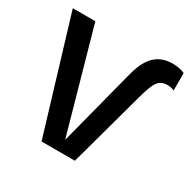

<svg xmlns="http://www.w3.org/2000/svg" viewBox="-158 -875 1034 1033"><g transform="rotate(30 358.5 -358.0)"><path d="M227 0 14 -705H154L332 -73H333L456 -548Q471 -607 494 -643.5Q517 -680 550.5 -698Q584 -716 630 -716Q651 -716 670.5 -712Q690 -708 705 -701V-593Q695 -598 683 -600Q671 -602 661 -602Q639 -602 622.5 -592.5Q606 -583 594 -559.5Q582 -536 569 -493L434 0Z"/></g></svg>

Font: TikTok Sans 24pt SemiBold
Style: Regular
Weight: 600
Version: Version 4.000